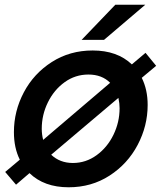

<svg xmlns="http://www.w3.org/2000/svg" viewBox="-20 -783 685 814"><path d="M642 -504 581 -453Q606 -403 606 -338Q606 -249 563.5 -168.5Q521 -88 444.5 -38.5Q368 11 271 11Q167 11 105 -49L48 0L2 -54L64 -106Q39 -156 39 -223Q39 -312 81 -391.5Q123 -471 199.5 -520Q276 -569 373 -569Q477 -569 539 -510L597 -559ZM163 -190 447 -432Q412 -467 355 -467Q299 -467 254 -434.5Q209 -402 183 -349Q157 -296 157 -237Q157 -213 163 -190ZM482 -368 197 -127Q234 -92 289 -92Q344 -92 389.5 -125Q435 -158 461 -211.5Q487 -265 487 -324Q487 -345 482 -368ZM421 -614H326L469 -763H596Z"/></svg>

Font: Open Sauce Sans SemiBold Italic
Style: Regular
Weight: 600
Italic angle: -10°
Designer: Alfredo Marco Pradil
Foundry: Creative Sauce Fz LLC
Version: Version 1.477